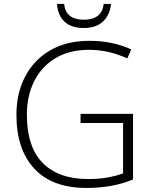

<svg xmlns="http://www.w3.org/2000/svg" viewBox="-20 -929 763 959"><path d="M382.3 -360.4H644.5V-32.7Q543.5 9.8 411.6 9.8Q241.2 9.8 151.6 -86.4Q62 -182.6 62 -356Q62 -463.4 105.7 -546.9Q149.4 -630.4 231 -677.7Q312.5 -725.1 426.3 -725.1Q543 -725.1 635.7 -682.1L615.7 -637.2Q522.9 -680.2 423.8 -680.2Q327.1 -680.2 257.8 -638.9Q188.5 -597.7 151.4 -524.7Q114.3 -451.7 114.3 -356.4Q114.3 -194.8 193.6 -114.7Q272.9 -34.7 420.9 -34.7Q474.6 -34.7 517.3 -42.5Q560.1 -50.3 594.7 -63V-314.5H382.3ZM534.7 -909.2Q528.3 -852.5 493.7 -820.8Q459 -789.1 398.4 -789.1Q336.4 -789.1 302.5 -820.6Q268.6 -852.1 264.6 -909.2H300.3Q308.1 -830.6 398.9 -830.6Q488.8 -830.6 498 -909.2Z"/></svg>

Font: Open Sans Light
Style: Regular
Weight: 300
Designer: Monotype Design Team
Foundry: Monotype Imaging Inc.
Version: Version 3.000; ttfautohint (v1.8.4)